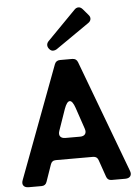

<svg xmlns="http://www.w3.org/2000/svg" viewBox="-63 -1035 784 1084"><g transform="rotate(-5 328.5 -493.5)"><path d="M280 -762Q271 -756 259.5 -756Q248 -756 238.5 -767Q229 -778 229 -789.5Q229 -801 238 -811L399 -975Q410 -987 423 -987Q436 -987 447 -974L476 -940Q487 -928 485 -915Q483 -902 469 -893ZM25 -44 263 -679Q271 -700 294 -700H363Q386 -700 394 -679L632 -44Q640 -24 631.5 -12Q623 0 602 0H525Q502 0 495 -22L462 -117Q455 -139 432 -139H221Q198 -139 191 -117L158 -22Q151 0 128 0H55Q34 0 25.5 -12Q17 -24 25 -44ZM286 -259H369Q389 -259 397.5 -270.5Q406 -282 399 -302L358 -423Q344 -464 328 -464Q312 -464 297 -423L255 -302Q248 -282 256.5 -270.5Q265 -259 286 -259Z"/></g></svg>

Font: Tsunagi Gothic Black
Style: Regular
Weight: 900
Designer: Yoshimichi Ohira
Foundry: Positype
Version: Version 1.001